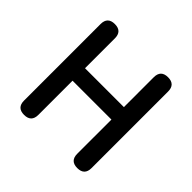

<svg xmlns="http://www.w3.org/2000/svg" viewBox="-180 -918 1100 1100"><g transform="rotate(45 370.0 -368.0)"><path d="M155 0Q97 0 97 -58V-678Q97 -736 155 -736Q213 -736 213 -678V-436H528V-678Q528 -736 586 -736Q644 -736 644 -678V-58Q644 0 586 0Q528 0 528 -58V-335H370H213V-58Q213 0 155 0Z"/></g></svg>

Font: GenSenRounded TW M
Style: Regular
Weight: 500
Version: Version 1.501;PS 1;hotconv 16.6.51;makeotf.lib2.5.65220